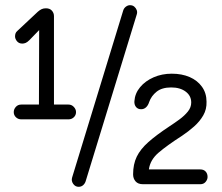

<svg xmlns="http://www.w3.org/2000/svg" viewBox="-20 -710 855 740"><path d="M130 -282 131 -621H157L93 -555Q85 -547 78.5 -544.5Q72 -542 66 -542Q53 -542 45.5 -551Q38 -560 38 -570Q38 -576 40 -581.5Q42 -587 47 -591L126 -665Q134 -672 141 -675Q148 -678 157 -678Q172 -678 180 -669Q188 -660 188 -648V-282ZM62 -250Q50 -250 41.5 -258Q33 -266 33 -278Q33 -289 41 -298Q49 -307 62 -307H244Q256 -307 264.5 -298Q273 -289 273 -278Q273 -266 264.5 -258Q256 -250 244 -250ZM283 10Q270 10 262 -1.5Q254 -13 258 -26L455 -670Q458 -679 465.5 -684.5Q473 -690 481 -690Q491 -690 497.5 -684.5Q504 -679 507 -671Q510 -663 507 -654L310 -11Q307 -2 300 4Q293 10 283 10ZM531 0Q512 0 502.5 -11Q493 -22 493 -38Q493 -77 507 -106Q521 -135 552 -162.5Q583 -190 633 -223Q653 -236 672 -250Q691 -264 704 -280Q717 -296 717 -315Q717 -341 695.5 -357Q674 -373 640 -373Q604 -373 583.5 -356.5Q563 -340 555 -317Q551 -304 543 -296.5Q535 -289 524 -289Q511 -289 504 -298Q497 -307 498 -320Q500 -350 520 -374Q540 -398 572 -412Q604 -426 642 -426Q681 -426 711 -413Q741 -400 758.5 -375.5Q776 -351 776 -318Q777 -289 763.5 -265.5Q750 -242 728 -222.5Q706 -203 682 -187Q623 -149 591 -121.5Q559 -94 554 -58Q554 -58 554 -57.5Q554 -57 554 -57H752Q765 -57 772.5 -49Q780 -41 780 -28Q780 -18 772.5 -9Q765 0 752 0Z"/></svg>

Font: National Park Light
Style: Regular
Weight: 300
Designer: Andrea Herstowski, Ben Hoepner
Version: Version 1.009